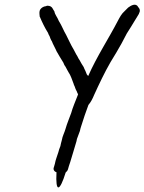

<svg xmlns="http://www.w3.org/2000/svg" viewBox="-20 -704 629 836"><path d="M152 -653C151 -649 152 -646 152 -642C152 -640 152 -636 153 -634L152 -632H153C163 -608 175 -583 189 -561C190 -557 193 -551 196 -546C198 -540 201 -531 206 -524C211 -510 219 -498 225 -484V-483C236 -465 244 -449 256 -431C258 -426 260 -420 265 -414C267 -410 270 -404 273 -399L278 -390C288 -376 294 -356 301 -338C301 -335 304 -331 305 -328C307 -322 310 -313 314 -307C315 -306 316 -299 320 -294C320 -293 319 -292 318 -288C310 -267 296 -235 290 -212C283 -192 272 -167 265 -142C261 -127 252 -112 249 -93C247 -85 244 -76 243 -68C239 -59 236 -49 234 -41C229 -24 222 -9 219 9L215 23C210 34 216 43 226 46C221 137 240 131 266 47C271 43 274 39 276 33L280 19L286 1C294 -28 304 -56 313 -89C314 -92 314 -93 315 -99C319 -110 324 -123 328 -134C329 -141 331 -146 333 -153C345 -192 352 -211 365 -247C376 -260 383 -274 390 -291C412 -339 435 -388 461 -433L487 -476C503 -503 517 -528 532 -558L549 -585C560 -604 568 -615 579 -634L585 -644V-645C591 -655 590 -665 582 -673C572 -693 550 -680 538 -671L523 -656C509 -644 501 -628 493 -613C452 -534 402 -459 364 -373L358 -380L352 -395C350 -400 347 -404 345 -410V-411C338 -422 332 -431 326 -443C321 -449 318 -459 312 -467L301 -488C288 -509 279 -531 268 -552C256 -572 250 -591 236 -613C230 -629 219 -640 217 -654C210 -662 209 -679 187 -679H185C183 -678 186 -680 180 -677C167 -676 153 -666 152 -653Z"/></svg>

Font: Scribbler
Style: BdIta
Weight: 700
Designer: Mew Too
Foundry: Cannot Into Space Fonts
Version: Version 1.001